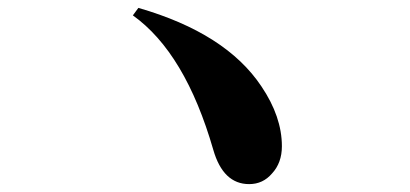

<svg xmlns="http://www.w3.org/2000/svg" viewBox="-20 -600 1040 487"><path d="M331 -580Q553 -516 643 -381Q695 -304 695 -229Q695 -187 670 -160Q647 -133 612 -133Q546 -133 521 -220Q450 -466 317 -561Z"/></svg>

Font: Source Han Serif CN Heavy
Style: Regular
Weight: 900
Designer: Ryoko NISHIZUKA  (kana & ideographs); Frank Grießhammer (Latin, Greek & Cyrillic); Wenlong ZHANG  (bopomofo); Sandoll Co
Foundry: Adobe Systems Incorporated
Version: Version 1.000;PS 1;hotconv 16.6.53;makeotf.lib2.5.65590